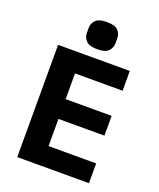

<svg xmlns="http://www.w3.org/2000/svg" viewBox="-165 -1021 930 1122"><g transform="rotate(20 300.0 -460.5)"><path d="M80 0V-698H526V-575H230V-415H516V-292H230V-123H526V0ZM303 -752Q254 -752 234 -772.5Q214 -793 214 -822V-851Q214 -881 234 -901Q254 -921 303 -921Q353 -921 372.5 -901Q392 -881 392 -851V-822Q392 -793 372.5 -772.5Q353 -752 303 -752Z"/></g></svg>

Font: Lilex
Style: Regular
Weight: 400
Monospace: yes
Designer: Mike Abbink, Paul van der Laan, Pieter van Rosmalen, Mikhael Khrustik
Foundry: Mikhael Khrustik
Version: Version 2.510